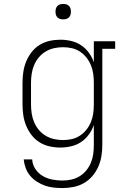

<svg xmlns="http://www.w3.org/2000/svg" viewBox="-20 -739 640 972"><path d="M296 213Q274 213 251 210.5Q228 208 207 200.5Q186 193 166.5 180.5Q147 168 132.5 150.5Q118 133 110 111.5Q102 90 100 68H143Q144 94 159 116.5Q174 139 196.5 152Q219 165 244.5 170Q270 175 296 175Q319 175 341.5 170Q364 165 383.5 153Q403 141 417.5 123Q432 105 440.5 84Q449 63 452 40.5Q455 18 455 -5V-106Q446 -80 429.5 -57.5Q413 -35 390.5 -20Q368 -5 340.5 1.5Q313 8 286 8Q258 8 231 2Q204 -4 180.5 -18.5Q157 -33 140 -55Q123 -77 112.5 -102.5Q102 -128 98 -155.5Q94 -183 94 -210V-320Q94 -347 98 -374.5Q102 -402 112.5 -427.5Q123 -453 140 -475Q157 -497 180.5 -511.5Q204 -526 231 -532Q258 -538 286 -538Q313 -538 340.5 -531.5Q368 -525 390.5 -510Q413 -495 429.5 -472.5Q446 -450 455 -424V-530H563V-492H498V-5Q498 23 493.5 51Q489 79 477.5 105Q466 131 447.5 152.5Q429 174 404.5 188Q380 202 352 207.5Q324 213 296 213ZM299 -30Q322 -30 344 -35Q366 -40 385 -52.5Q404 -65 418 -83Q432 -101 440.5 -122Q449 -143 452 -165Q455 -187 455 -210V-320Q455 -343 452 -365Q449 -387 440.5 -408Q432 -429 418 -447Q404 -465 385 -477.5Q366 -490 344 -495Q322 -500 299 -500Q276 -500 253.5 -495Q231 -490 211 -478Q191 -466 176.5 -448.5Q162 -431 153 -410Q144 -389 140.5 -366Q137 -343 137 -320V-210Q137 -187 140.5 -164Q144 -141 153 -120Q162 -99 176.5 -81.5Q191 -64 211 -52Q231 -40 253.5 -35Q276 -30 299 -30ZM300 -641Q292 -641 284.5 -643Q277 -645 271 -651Q265 -657 263 -664.5Q261 -672 261 -680Q261 -688 263 -695.5Q265 -703 271 -709Q277 -715 284.5 -717Q292 -719 300 -719Q308 -719 315.5 -717Q323 -715 329 -709Q335 -703 337 -695.5Q339 -688 339 -680Q339 -672 337 -664.5Q335 -657 329 -651Q323 -645 315.5 -643Q308 -641 300 -641Z"/></svg>

Font: Iosevka Curly Slab XLtEx
Style: Regular
Weight: 200
Width: 7
Monospace: yes
Designer: Belleve Invis
Foundry: Belleve Invis
Version: Version 11.1.0; ttfautohint (v1.8.3)